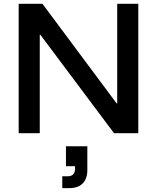

<svg xmlns="http://www.w3.org/2000/svg" viewBox="-20 -695 819 1002"><path d="M701.7 0H575L190.8 -513.3H187.5V0H77.5V-675H201.7L588.3 -155.8H591.7V-675H701.7ZM305 286.7V225H333.3Q352.5 225 362.1 214.6Q371.7 204.2 371.7 185.8V172.5H324.2V68.3H435.8V192.5Q435.8 236.7 412.1 261.7Q388.3 286.7 341.7 286.7Z"/></svg>

Font: Funnel Display Medium
Style: Regular
Weight: 500
Designer: NORD ID, Kristian Moeller
Foundry: Dicotype
Version: Version 1.000